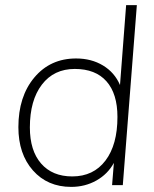

<svg xmlns="http://www.w3.org/2000/svg" viewBox="-20 -725 605 752"><path d="M474 -705H516L461 0H419L426 -87Q402 -43 357.5 -18Q313 7 259 7Q166 7 109 -57.5Q52 -122 52 -227Q52 -347 114.5 -421.5Q177 -496 278 -496Q338 -496 383.5 -468.5Q429 -441 450 -392ZM440 -267Q440 -358 397 -406.5Q354 -455 273 -455Q191 -455 144 -393.5Q97 -332 97 -226Q97 -135 141 -84.5Q185 -34 263 -34Q346 -34 393 -96Q440 -158 440 -267Z"/></svg>

Font: Iunito ExtraLight
Style: Italic
Weight: 200
Italic angle: -4.541°
Designer: Vernon Adams
Foundry: Vernon Adams
Version: Version 2.001;November 30, 2019;FontCreator 12.0.0.2547 64-b